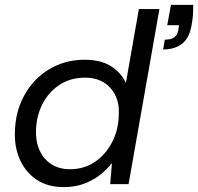

<svg xmlns="http://www.w3.org/2000/svg" viewBox="-20 -752 809 784"><path d="M240 12Q174 12 128.5 -19Q83 -50 60.5 -102Q38 -154 41 -217Q43 -281 65.5 -334Q88 -387 126 -426Q164 -465 215 -486.5Q266 -508 325 -508Q392 -508 433.5 -481.5Q475 -455 494 -413L547 -715H631L505 0H430L437 -85H436Q415 -58 386 -36Q357 -14 321 -1Q285 12 240 12ZM266 -61Q322 -61 366 -90Q410 -119 436.5 -169Q463 -219 465 -280Q468 -327 451.5 -361.5Q435 -396 403.5 -415.5Q372 -435 326 -435Q271 -435 227 -408Q183 -381 156.5 -333Q130 -285 127 -223Q125 -176 141 -139.5Q157 -103 189 -82Q221 -61 266 -61ZM646 -550 653 -590Q679 -590 691.5 -599.5Q704 -609 708 -628L711 -649H663L678 -732H769Q769 -706 767.5 -687Q766 -668 762 -648Q753 -596 723 -573Q693 -550 646 -550Z"/></svg>

Font: DM Sans 28pt
Style: Italic
Weight: 400
Italic angle: -10°
Version: Version 4.004;gftools[0.9.30]